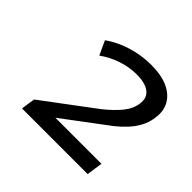

<svg xmlns="http://www.w3.org/2000/svg" viewBox="-118 -836 699 699"><g transform="rotate(45 231.5 -486.5)"><path d="M73 -264 81 -318 280 -467Q316 -496 338 -523Q360 -550 364 -580Q369 -613 347 -630Q325 -647 281 -647Q243 -647 205.5 -634.5Q168 -622 136 -599L111 -653Q136 -671 166 -683.5Q196 -696 228.5 -702.5Q261 -709 294 -709Q346 -709 380 -693.5Q414 -678 430 -650Q446 -622 440 -583Q435 -544 408.5 -508.5Q382 -473 331 -437L171 -317L169 -326H420L411 -264Z"/></g></svg>

Font: Nunito Sans 10pt SemiExpanded
Style: Italic
Weight: 400
Width: 6
Italic angle: -9°
Designer: Vernon Adams
Foundry: Vernon Adams
Version: Version 3.101;gftools[0.9.27]